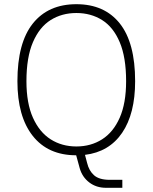

<svg xmlns="http://www.w3.org/2000/svg" viewBox="-20 -730 727 915"><path d="M563 127V165H485Q439 165 405.5 139.5Q372 114 360 72L343 10Q209 10 136 -82.5Q63 -175 63 -343Q63 -526 136.5 -618Q210 -710 344 -710Q478 -710 551 -618Q624 -526 624 -343Q624 -188 562 -97Q500 -6 385 8L395 46Q404 84 428.5 105.5Q453 127 503 127ZM344 -32Q413 -32 466.5 -66Q520 -100 550.5 -169Q581 -238 581 -343Q581 -457 550.5 -529Q520 -601 466.5 -634.5Q413 -668 344 -668Q275 -668 221.5 -634.5Q168 -601 137 -529Q106 -457 106 -343Q106 -238 137 -169Q168 -100 221.5 -66Q275 -32 344 -32Z"/></svg>

Font: Haskoy ExtraLight
Style: Regular
Weight: 200
Designer: Ertekin Erdin
Foundry: Ertekin Erdin
Version: Version 2.000; ttfautohint (v1.8.4.7-5d5b)